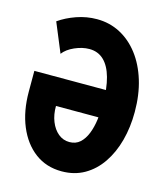

<svg xmlns="http://www.w3.org/2000/svg" viewBox="-110 -813 782 904"><g transform="rotate(15 281.0 -360.5)"><path d="M274.4 7.8Q199.7 7.8 144.5 -33.4Q89.4 -74.7 59.1 -147.5Q28.8 -220.2 28.8 -314.9V-416H406.7V-282.7H169.9Q169.4 -240.7 182.9 -207.3Q196.3 -173.8 220 -154.3Q243.7 -134.8 274.4 -134.8Q305.2 -134.8 325.7 -153.3Q346.2 -171.9 358.4 -202.9Q370.6 -233.9 375.7 -272.2Q380.9 -310.5 380.9 -350.6Q380.9 -424.8 366.5 -476.6Q352.1 -528.3 323.7 -555.4Q295.4 -582.5 252.9 -582.5Q218.8 -582.5 181.9 -566.2Q145 -549.8 127 -525.4L67.9 -668Q104.5 -693.8 152.8 -710.7Q201.2 -727.5 251.5 -727.5Q313 -727.5 364.7 -700.4Q416.5 -673.3 454.8 -623.3Q493.2 -573.2 514.4 -504.2Q535.6 -435.1 535.6 -351.1Q535.6 -276.4 518.1 -211.2Q500.5 -146 466.8 -96.7Q433.1 -47.4 384.8 -19.8Q336.4 7.8 274.4 7.8Z"/></g></svg>

Font: Reddit Mono ExtraBold
Style: Regular
Weight: 800
Monospace: yes
Designer: Stephen Hutchings
Foundry: Reddit
Version: Version 1.014